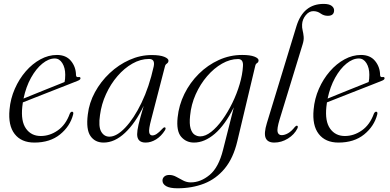

<svg xmlns="http://www.w3.org/2000/svg" viewBox="-20 -740 2047 1008"><path d="M364 -139Q348 -77 295.2 -34.2Q242.5 8.5 160.5 8.5Q92 8.5 57 -36.5Q22 -81.5 30 -165Q35 -222 57.8 -273.8Q80.5 -325.5 115.2 -365.5Q150 -405.5 192.2 -428.5Q234.5 -451.5 279 -451.5Q327 -451.5 352.8 -420Q378.5 -388.5 379 -346Q379.5 -333 392.5 -335.5Q402 -337 402.5 -329.5Q403.5 -321.5 386 -315Q371.5 -309 335.5 -295Q299.5 -281 255 -263.5Q210.5 -246 168.5 -229.5Q126.5 -213 100 -202.5Q98 -191 97 -179.5Q89 -103.5 116.5 -64.8Q144 -26 194 -26Q241.5 -26 283.5 -55.5Q325.5 -85 346.5 -143.5Q351.5 -153.5 358 -153.5Q367.5 -153.5 364 -139ZM267.5 -433Q235.5 -433 202.5 -406.2Q169.5 -379.5 143 -332Q116.5 -284.5 103.5 -222.5Q125.5 -231.5 155.8 -243.8Q186 -256 217.5 -268.8Q249 -281.5 276 -292.2Q303 -303 319 -309.5Q322.5 -323.5 322.5 -347.5Q322.5 -384 307.2 -408.5Q292 -433 267.5 -433Z M773.5 -111.5Q760.5 -62.5 763.2 -45.8Q766 -29 780 -29Q790.5 -29 802.5 -36.8Q814.5 -44.5 833 -64.5Q841.5 -73.5 846.5 -71Q852.5 -68 846 -56Q826.5 -25 799.5 -8.2Q772.5 8.5 744.5 8.5Q700 8.5 700 -35.5Q700 -53.5 707.2 -85.5Q714.5 -117.5 734.5 -184.5Q691 -94 636.5 -42.8Q582 8.5 524 8.5Q478.5 8.5 454.8 -26.2Q431 -61 441 -139Q448 -200 478.5 -256Q509 -312 555.8 -356Q602.5 -400 659.5 -425.5Q716.5 -451 776.5 -451Q819.5 -451 842.2 -441.8Q865 -432.5 864.5 -421Q864 -411.5 856 -406.2Q848 -401 846 -391.5ZM505 -136Q496 -75.5 511.2 -49Q526.5 -22.5 554.5 -22.5Q592.5 -22.5 637.5 -69.8Q682.5 -117 722.8 -200Q763 -283 787 -391.5Q795 -430.5 762.5 -430.5Q718 -430.5 675.2 -406.2Q632.5 -382 596.8 -340.5Q561 -299 536.8 -246.2Q512.5 -193.5 505 -136Z M1226 1Q1205 90 1160 144.5Q1115 199 1051.8 223.8Q988.5 248.5 912 248.5Q871.5 248.5 852.2 237.2Q833 226 833 208Q833 195.5 842.5 187Q852 178.5 869 178.5Q887.5 178.5 905.2 188.2Q923 198 941.8 207.8Q960.5 217.5 981.5 217.5Q1033.5 217.5 1080.8 178.2Q1128 139 1151 46.5L1207.5 -176.5Q1161.5 -83.5 1107.5 -37.5Q1053.5 8.5 998.5 8.5Q957.5 8.5 931.2 -21.8Q905 -52 912.5 -123Q919 -188 948.2 -247.2Q977.5 -306.5 1024 -352.5Q1070.5 -398.5 1128.8 -425Q1187 -451.5 1251.5 -451.5Q1292.5 -451.5 1315 -443Q1337.5 -434.5 1337.5 -423Q1337 -413 1329.5 -408.8Q1322 -404.5 1320 -394ZM978 -132.5Q973.5 -89.5 980.5 -66Q987.5 -42.5 1001.2 -33.2Q1015 -24 1031 -24Q1058.5 -24 1088.8 -47.8Q1119 -71.5 1147.5 -111.2Q1176 -151 1199.8 -199.5Q1223.5 -248 1238.2 -298Q1253 -348 1255.5 -392Q1258.5 -430 1230 -430Q1188 -430 1145.8 -406Q1103.5 -382 1067.5 -340.2Q1031.5 -298.5 1007.5 -245Q983.5 -191.5 978 -132.5Z M1679 -719.5Q1707.5 -719.5 1720.8 -709.5Q1734 -699.5 1734 -686Q1734 -657 1701 -657Q1680 -657 1663.2 -669.2Q1646.5 -681.5 1624.5 -681.5Q1602.5 -681.5 1585 -660Q1567.5 -638.5 1566 -612Q1565 -595.5 1568.8 -580.5Q1572.5 -565.5 1574.2 -548Q1576 -530.5 1569 -508L1448 -113Q1433 -63 1437.5 -46.8Q1442 -30.5 1459 -30.5Q1474.5 -30.5 1492.2 -40.5Q1510 -50.5 1528.5 -74Q1535 -81 1539.5 -80Q1546.5 -78 1541.5 -66Q1525.5 -33.5 1491.5 -12.5Q1457.5 8.5 1420 8.5Q1385 8.5 1374.8 -15.5Q1364.5 -39.5 1381 -93.5L1536.5 -603Q1572.5 -719.5 1679 -719.5Z M1960.5 -139Q1944.5 -77 1891.8 -34.2Q1839 8.5 1757 8.5Q1688.5 8.5 1653.5 -36.5Q1618.5 -81.5 1626.5 -165Q1631.5 -222 1654.2 -273.8Q1677 -325.5 1711.8 -365.5Q1746.5 -405.5 1788.8 -428.5Q1831 -451.5 1875.5 -451.5Q1923.5 -451.5 1949.2 -420Q1975 -388.5 1975.5 -346Q1976 -333 1989 -335.5Q1998.5 -337 1999 -329.5Q2000 -321.5 1982.5 -315Q1968 -309 1932 -295Q1896 -281 1851.5 -263.5Q1807 -246 1765 -229.5Q1723 -213 1696.5 -202.5Q1694.5 -191 1693.5 -179.5Q1685.5 -103.5 1713 -64.8Q1740.5 -26 1790.5 -26Q1838 -26 1880 -55.5Q1922 -85 1943 -143.5Q1948 -153.5 1954.5 -153.5Q1964 -153.5 1960.5 -139ZM1864 -433Q1832 -433 1799 -406.2Q1766 -379.5 1739.5 -332Q1713 -284.5 1700 -222.5Q1722 -231.5 1752.2 -243.8Q1782.5 -256 1814 -268.8Q1845.5 -281.5 1872.5 -292.2Q1899.5 -303 1915.5 -309.5Q1919 -323.5 1919 -347.5Q1919 -384 1903.8 -408.5Q1888.5 -433 1864 -433Z"/></svg>

Font: Fraunces 72pt S000 Light
Style: Italic
Weight: 300
Italic angle: -16°
Version: Version 1.000; ttfautohint (v1.8.3)